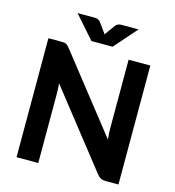

<svg xmlns="http://www.w3.org/2000/svg" viewBox="-129 -1022 1033 1131"><g transform="rotate(15 387.0 -456.5)"><path d="M155 -725.5Q164.5 -725.5 171.2 -724.8Q178 -724 183.5 -721.2Q189 -718.5 194 -714Q199 -709.5 205 -702L569 -239.5Q567 -258.5 566 -276.5Q565 -294.5 565 -310.5V-725.5H697.5V0H620Q602.5 0 590.5 -5.8Q578.5 -11.5 567 -25.5L205.5 -485Q207 -467.5 207.8 -450.8Q208.5 -434 208.5 -419.5V0H76V-725.5ZM203.5 -913H303.5Q307.5 -913 312.5 -912.8Q317.5 -912.5 323 -911Q328.5 -909.5 333.8 -906.2Q339 -903 343.5 -897L381.5 -845Q384 -842 385.8 -839Q387.5 -836 389.5 -833Q391.5 -836 393.2 -839Q395 -842 397.5 -845L435 -896.5Q439.5 -902.5 444.8 -906Q450 -909.5 455.5 -911Q461 -912.5 466.2 -912.8Q471.5 -913 475.5 -913H575.5L454 -775H325Z"/></g></svg>

Font: Lato Heavy
Style: Regular
Weight: 800
Designer: Lukasz Dziedzic
Foundry: tyPoland Lukasz Dziedzic
Version: Version 2.007; 2014-02-27